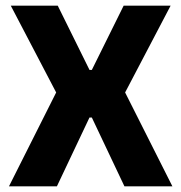

<svg xmlns="http://www.w3.org/2000/svg" viewBox="-20 -659 641 679"><path d="M181.2 0H11.7L187.1 -348.8V-315.8L18.1 -639H184.2L296.5 -411.8H304.8L417.3 -639H583.4L414 -315.8V-348.8L589.7 0H420.1L304.8 -243.3H296.4Z"/></svg>

Font: Anek Malayalam Medium
Style: Regular
Weight: 500
Designer: Maithili Shingre (Malayalam) & Yesha Goshar (Latin)
Foundry: Ek Type
Version: Version 1.003